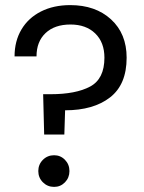

<svg xmlns="http://www.w3.org/2000/svg" viewBox="-20 -726 564 752"><path d="M476 -500Q476 -395 411 -344.5Q346 -294 235 -294L232 -199H153L149 -357H178Q277 -357 333 -387Q389 -417 389 -500Q389 -560 353 -595Q317 -630 256 -630Q194 -630 158.5 -596.5Q123 -563 123 -505H37Q37 -565 64 -610.5Q91 -656 140.5 -681Q190 -706 255 -706Q354 -706 415 -650Q476 -594 476 -500ZM130 -56Q130 -82 148 -100Q166 -118 192 -118Q217 -118 234.5 -100Q252 -82 252 -56Q252 -30 234.5 -12Q217 6 192 6Q166 6 148 -12Q130 -30 130 -56Z"/></svg>

Font: Poppins A&M
Style: Regular-A&M
Weight: 400
Designer: Ninad Kale (Devanagari), Jonny Pinhorn (Latin)
Foundry: Indian Type Foundry
Version: 4.004